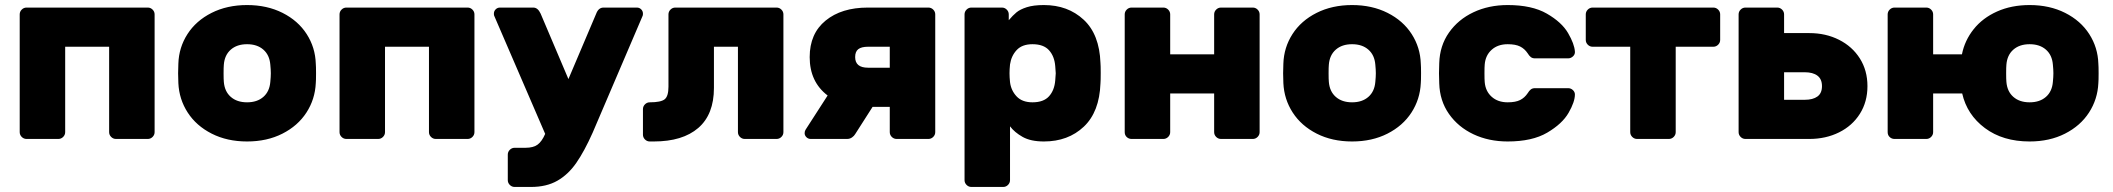

<svg xmlns="http://www.w3.org/2000/svg" viewBox="-20 -550 8362 760"><path d="M592 -493V-27Q592 -16 584 -8Q576 0 565 0H439Q428 0 420 -8Q412 -16 412 -27V-365H238V-27Q238 -16 230 -8Q222 0 211 0H85Q74 0 66 -8Q58 -16 58 -27V-493Q58 -504 66 -512Q74 -520 85 -520H565Q576 -520 584 -512Q592 -504 592 -493Z M685 0ZM958 10Q879 10 818 -21Q757 -52 723 -104.5Q689 -157 686 -221L685 -260L686 -298Q688 -362 722 -415Q756 -468 817.5 -499Q879 -530 958 -530Q1037 -530 1098.5 -499Q1160 -468 1194 -415Q1228 -362 1230 -298Q1231 -288 1231 -260Q1231 -231 1230 -221Q1227 -157 1193 -104.5Q1159 -52 1098 -21Q1037 10 958 10ZM1050 -226Q1052 -246 1052 -260Q1052 -274 1050 -294Q1047 -332 1022.5 -353.5Q998 -375 958 -375Q918 -375 893.5 -353.5Q869 -332 866 -294Q865 -284 865 -260Q865 -236 866 -226Q869 -188 893.5 -166.5Q918 -145 958 -145Q998 -145 1022.5 -166.5Q1047 -188 1050 -226Z M1858 -493V-27Q1858 -16 1850 -8Q1842 0 1831 0H1705Q1694 0 1686 -8Q1678 -16 1678 -27V-365H1504V-27Q1504 -16 1496 -8Q1488 0 1477 0H1351Q1340 0 1332 -8Q1324 -16 1324 -27V-493Q1324 -504 1332 -512Q1340 -520 1351 -520H1831Q1842 -520 1850 -512Q1858 -504 1858 -493Z M1935 -496Q1935 -506 1942 -513Q1949 -520 1959 -520H2091Q2109 -520 2120 -496L2230 -237L2340 -496Q2349 -520 2369 -520H2501Q2511 -520 2518 -513Q2525 -506 2525 -496Q2525 -491 2524 -488L2326 -25Q2293 49 2261 95Q2229 141 2186 165.5Q2143 190 2082 190H2017Q2006 190 1998 182Q1990 174 1990 163V62Q1990 51 1998 43Q2006 35 2017 35H2060Q2091 35 2108 22.5Q2125 10 2138 -20L1936 -488Q1935 -491 1935 -496Z M2806 -202Q2806 -97 2744 -43.5Q2682 10 2568 10H2552Q2541 10 2533 2Q2525 -6 2525 -17V-118Q2525 -129 2533 -137Q2541 -145 2552 -145Q2596 -145 2611 -157Q2626 -169 2626 -207V-493Q2626 -504 2634 -512Q2642 -520 2653 -520H3054Q3065 -520 3073 -512Q3081 -504 3081 -493V-27Q3081 -16 3073 -8Q3065 0 3054 0H2928Q2917 0 2909 -8Q2901 -16 2901 -27V-365H2806Z M3655 -520Q3666 -520 3674 -512Q3682 -504 3682 -493V-27Q3682 -16 3674 -8Q3666 0 3655 0H3529Q3518 0 3510 -8Q3502 -16 3502 -27V-127H3434L3365 -19Q3361 -12 3352.5 -6Q3344 0 3333 0H3189Q3179 0 3172 -7Q3165 -14 3165 -23Q3165 -31 3169 -37L3256 -172Q3185 -226 3185 -324Q3185 -417 3248 -468.5Q3311 -520 3415 -520ZM3416 -365Q3390 -365 3377.5 -355.5Q3365 -346 3365 -324Q3365 -282 3416 -282H3502V-365Z M3798 0ZM3978 163Q3978 174 3970 182Q3962 190 3951 190H3825Q3814 190 3806 182Q3798 174 3798 163V-493Q3798 -504 3806 -512Q3814 -520 3825 -520H3946Q3957 -520 3965 -512Q3973 -504 3973 -493V-470Q3989 -489 4003.5 -501Q4018 -513 4044.5 -521.5Q4071 -530 4112 -530Q4207 -530 4269.5 -472Q4332 -414 4336 -301Q4337 -291 4337 -261Q4337 -230 4336 -220Q4332 -107 4270 -48.5Q4208 10 4112 10Q4060 10 4028 -8Q3996 -26 3978 -50ZM4067 -375Q4026 -375 4004.5 -352Q3983 -329 3978 -295Q3976 -275 3976 -260Q3976 -245 3978 -225Q3982 -192 4004 -168.5Q4026 -145 4067 -145Q4111 -145 4132.5 -169Q4154 -193 4157 -232Q4159 -252 4159 -260Q4159 -268 4157 -288Q4154 -327 4132.5 -351Q4111 -375 4067 -375Z M4966 -493V-27Q4966 -16 4958 -8Q4950 0 4939 0H4813Q4802 0 4794 -8Q4786 -16 4786 -27V-180H4612V-27Q4612 -16 4604 -8Q4596 0 4585 0H4459Q4448 0 4440 -7.5Q4432 -15 4432 -27V-493Q4432 -504 4440 -512Q4448 -520 4459 -520H4585Q4596 -520 4604 -512Q4612 -504 4612 -493V-335H4786V-493Q4786 -504 4794 -512Q4802 -520 4813 -520H4939Q4950 -520 4958 -512Q4966 -504 4966 -493Z M5059 0ZM5332 10Q5253 10 5192 -21Q5131 -52 5097 -104.5Q5063 -157 5060 -221L5059 -260L5060 -298Q5062 -362 5096 -415Q5130 -468 5191.5 -499Q5253 -530 5332 -530Q5411 -530 5472.5 -499Q5534 -468 5568 -415Q5602 -362 5604 -298Q5605 -288 5605 -260Q5605 -231 5604 -221Q5601 -157 5567 -104.5Q5533 -52 5472 -21Q5411 10 5332 10ZM5424 -226Q5426 -246 5426 -260Q5426 -274 5424 -294Q5421 -332 5396.5 -353.5Q5372 -375 5332 -375Q5292 -375 5267.5 -353.5Q5243 -332 5240 -294Q5239 -284 5239 -260Q5239 -236 5240 -226Q5243 -188 5267.5 -166.5Q5292 -145 5332 -145Q5372 -145 5396.5 -166.5Q5421 -188 5424 -226Z M5676 0ZM5948 -145Q5979 -145 5997 -154Q6015 -163 6027 -181Q6033 -191 6039.5 -196Q6046 -201 6056 -201H6187Q6198 -201 6206 -193.5Q6214 -186 6214 -176Q6214 -147 6189 -103.5Q6164 -60 6104.5 -25Q6045 10 5948 10Q5873 10 5812.5 -18.5Q5752 -47 5715.5 -99Q5679 -151 5677 -220L5676 -260L5677 -300Q5679 -369 5715.5 -421Q5752 -473 5812.5 -501.5Q5873 -530 5948 -530Q6044 -530 6103 -496Q6162 -462 6187 -419Q6212 -376 6214 -346Q6215 -335 6206.5 -327Q6198 -319 6187 -319H6056Q6046 -319 6039.5 -324Q6033 -329 6027 -339Q6015 -357 5997 -366Q5979 -375 5948 -375Q5909 -375 5884.5 -353Q5860 -331 5857 -295Q5856 -285 5856 -260Q5856 -235 5857 -225Q5860 -189 5884.5 -167Q5909 -145 5948 -145Z M6789 -493V-392Q6789 -381 6781 -373Q6773 -365 6762 -365H6613V-27Q6613 -16 6605 -8Q6597 0 6586 0H6460Q6449 0 6441 -8Q6433 -16 6433 -27V-365H6284Q6273 -365 6265 -373Q6257 -381 6257 -392V-493Q6257 -504 6265 -512Q6273 -520 6284 -520H6762Q6773 -520 6781 -512Q6789 -504 6789 -493Z M6889 0Q6878 0 6870 -8Q6862 -16 6862 -27V-493Q6862 -504 6870 -512Q6878 -520 6889 -520H7015Q7026 -520 7034 -512Q7042 -504 7042 -493V-419H7142Q7207 -419 7259.5 -392.5Q7312 -366 7342 -318.5Q7372 -271 7372 -209Q7372 -147 7342 -99.5Q7312 -52 7259.5 -26Q7207 0 7142 0ZM7124 -155Q7156 -155 7174 -168Q7192 -181 7192 -209Q7192 -237 7174 -250.5Q7156 -264 7124 -264H7042V-155Z M8014 10Q7908 10 7837 -43Q7766 -96 7747 -180H7632V-27Q7632 -16 7624 -8Q7616 0 7605 0H7479Q7468 0 7460 -7.5Q7452 -15 7452 -27V-493Q7452 -504 7460 -512Q7468 -520 7479 -520H7605Q7616 -520 7624 -512Q7632 -504 7632 -493V-335H7746Q7757 -390 7792.5 -434.5Q7828 -479 7885 -504.5Q7942 -530 8014 -530Q8093 -530 8154.5 -499Q8216 -468 8250 -415Q8284 -362 8286 -298Q8287 -288 8287 -260Q8287 -231 8286 -221Q8283 -157 8249 -104.5Q8215 -52 8154 -21Q8093 10 8014 10ZM8106 -226Q8108 -246 8108 -260Q8108 -274 8106 -294Q8103 -332 8078.5 -353.5Q8054 -375 8014 -375Q7974 -375 7949.5 -353.5Q7925 -332 7922 -294Q7921 -284 7921 -260Q7921 -236 7922 -226Q7925 -188 7949.5 -166.5Q7974 -145 8014 -145Q8054 -145 8078.5 -166.5Q8103 -188 8106 -226Z"/></svg>

Font: Hezaedrus
Style: Bold
Weight: 700
Designer: Hubert & Fischer
Foundry: Hubert & Fischer
Version: Version 1.10;September 3, 2019;FontCreator 11.5.0.2425 64-bi